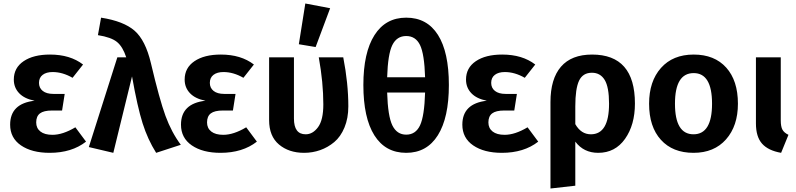

<svg xmlns="http://www.w3.org/2000/svg" viewBox="-20 -858 4554 1098"><path d="M266 -546Q381 -546 455 -489L395 -413Q338 -446 281 -446Q245 -446 224 -430Q203 -414 203 -384Q203 -355 224.5 -338Q246 -321 285 -321H350L335 -226H278Q230 -226 208.5 -209.5Q187 -193 187 -158Q187 -125 211 -106Q235 -87 280 -87Q339 -87 411 -130L472 -48Q390 16 264 16Q162 16 100 -26.5Q38 -69 38 -145Q38 -266 178 -282Q120 -293 89.5 -325Q59 -357 59 -403Q59 -470 115 -508Q171 -546 266 -546Z M540 -657 558 -757Q687 -737 749.5 -682.5Q812 -628 843 -497Q892 -289 926.5 -195Q961 -101 1014 -30L873 16Q825 -60 795.5 -153Q766 -246 735 -421L628 16L488 -17L651 -530H702Q682 -591 649 -618Q616 -645 540 -657Z M1243 -546Q1358 -546 1432 -489L1372 -413Q1315 -446 1258 -446Q1222 -446 1201 -430Q1180 -414 1180 -384Q1180 -355 1201.5 -338Q1223 -321 1262 -321H1327L1312 -226H1255Q1207 -226 1185.5 -209.5Q1164 -193 1164 -158Q1164 -125 1188 -106Q1212 -87 1257 -87Q1316 -87 1388 -130L1449 -48Q1367 16 1241 16Q1139 16 1077 -26.5Q1015 -69 1015 -145Q1015 -266 1155 -282Q1097 -293 1066.5 -325Q1036 -357 1036 -403Q1036 -470 1092 -508Q1148 -546 1243 -546Z M1803 -530H1943Q1972 -381 1972 -250Q1972 -182 1950 -129Q1928 -76 1891.5 -45.5Q1855 -15 1811 0.5Q1767 16 1719 16Q1632 16 1575.5 -31.5Q1519 -79 1519 -171V-530H1661V-180Q1661 -90 1728 -90Q1769 -90 1799 -131Q1829 -172 1829 -261Q1829 -386 1803 -530ZM1868 -811 1785 -589 1689 -605 1726 -838Z M2303 -88Q2357 -88 2382 -141Q2407 -194 2411 -329H2194Q2198 -193 2224 -140.5Q2250 -88 2303 -88ZM2194 -416H2411Q2407 -549 2382 -600.5Q2357 -652 2303 -652Q2249 -652 2223.5 -600Q2198 -548 2194 -416ZM2303 -757Q2422 -757 2484.5 -658.5Q2547 -560 2547 -372Q2547 -185 2484 -84.5Q2421 16 2303 16Q2184 16 2121 -84Q2058 -184 2058 -372Q2058 -557 2121.5 -657Q2185 -757 2303 -757Z M2852 -546Q2967 -546 3041 -489L2981 -413Q2924 -446 2867 -446Q2831 -446 2810 -430Q2789 -414 2789 -384Q2789 -355 2810.5 -338Q2832 -321 2871 -321H2936L2921 -226H2864Q2816 -226 2794.5 -209.5Q2773 -193 2773 -158Q2773 -125 2797 -106Q2821 -87 2866 -87Q2925 -87 2997 -130L3058 -48Q2976 16 2850 16Q2748 16 2686 -26.5Q2624 -69 2624 -145Q2624 -266 2764 -282Q2706 -293 2675.5 -325Q2645 -357 2645 -403Q2645 -470 2701 -508Q2757 -546 2852 -546Z M3359 -90Q3463 -90 3463 -265Q3463 -360 3438 -401Q3413 -442 3365 -442Q3313 -442 3291.5 -396.5Q3270 -351 3270 -250V-148Q3303 -90 3359 -90ZM3366 -546Q3611 -546 3611 -266Q3611 -144 3554.5 -64Q3498 16 3401 16Q3318 16 3270 -48V204L3128 220V-274Q3128 -407 3188 -476.5Q3248 -546 3366 -546Z M3947 -440Q3840 -440 3840 -265Q3840 -90 3946 -90Q4052 -90 4052 -265Q4052 -440 3947 -440ZM4200 -265Q4200 -138 4132 -61Q4064 16 3946 16Q3827 16 3759.5 -58.5Q3692 -133 3692 -265Q3692 -393 3760 -469.5Q3828 -546 3947 -546Q4066 -546 4133 -471.5Q4200 -397 4200 -265Z M4445 -530V-170Q4445 -134 4454.5 -116.5Q4464 -99 4489 -87L4447 16Q4373 3 4338 -36.5Q4303 -76 4303 -152V-530Z"/></svg>

Font: FiraSans
Style: Regular
Weight: 600
Designer: Carrois Corporate & Edenspiekermann AG
Foundry: Carrois Corporate GbR & Edenspiekermann AG
Version: Version 3.106;PS 003.106;hotconv 1.0.70;makeotf.lib2.5.58329